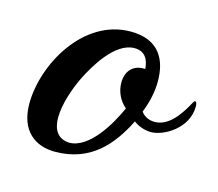

<svg xmlns="http://www.w3.org/2000/svg" viewBox="-69 -493 667 587"><g transform="rotate(15 264.5 -199.5)"><path d="M517 -246C493 -201 462 -159 419 -159C402 -159 386 -166 376 -180C389 -213 397 -247 397 -281C397 -347 370 -407 278 -407C128 -407 35 -238 35 -114C35 -28 86 8 148 8C261 8 320 -63 361 -145C376 -133 397 -126 417 -126C456 -126 529 -167 529 -237C529 -246 527 -252 523 -252C521 -252 519 -250 517 -246ZM350 -308C348 -308 346 -308 344 -308C311 -308 290 -285 290 -249C290 -220 303 -194 324 -176C300 -122 247 -30 183 -30C145 -32 131 -60 131 -96C131 -138 150 -192 167 -227C190 -274 241 -361 302 -361C335 -361 348 -338 350 -308Z"/></g></svg>

Font: Playball
Style: Regular
Weight: 400
Designer: Robert E. Leuschke
Foundry: Robert E. Leuschke
Version: Version 1.001